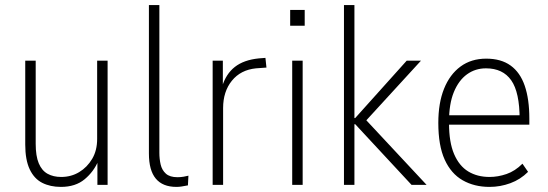

<svg xmlns="http://www.w3.org/2000/svg" viewBox="-20 -725 2149 753"><path d="M219 8Q177 8 145.5 -8Q114 -24 96.5 -61Q79 -98 79 -158V-487H120V-161Q120 -113 132 -84.5Q144 -56 166.5 -43.5Q189 -31 220 -31Q259 -31 290.5 -50Q322 -69 341.5 -102Q361 -135 361 -180V-487H402V0H362V-95H366Q348 -52 312 -22Q276 8 219 8Z M672 8Q618 8 591 -24.5Q564 -57 564 -123V-705H605V-126Q605 -102 610 -80Q615 -58 630.5 -44Q646 -30 676 -30Q688 -30 700 -32Q712 -34 719 -36L717 2Q701 5 691.5 6.5Q682 8 672 8Z M814 0V-487H854V-385H851Q866 -435 901 -462.5Q936 -490 995 -496L1021 -498L1025 -460L984 -457Q924 -451 889.5 -408.5Q855 -366 855 -301V0Z M1118 -624V-686H1175V-624ZM1126 0V-487H1167V0Z M1329 0V-705H1370V-262H1373L1575 -487H1631L1401 -236L1402 -269L1653 0H1594L1373 -238H1370V0Z M1900 8Q1840 8 1794.5 -18Q1749 -44 1724 -99Q1699 -154 1699 -243Q1699 -321 1721.5 -377Q1744 -433 1786 -464Q1828 -495 1887 -495Q1945 -495 1982.5 -468Q2020 -441 2038 -388.5Q2056 -336 2056 -260V-236H1727V-273H2034L2018 -257Q2018 -363 1985 -410Q1952 -457 1886 -457Q1844 -457 1811.5 -433.5Q1779 -410 1760 -364Q1741 -318 1741 -248V-242Q1741 -167 1761 -120.5Q1781 -74 1816.5 -52.5Q1852 -31 1900 -31Q1933 -31 1966.5 -42.5Q2000 -54 2029 -83L2051 -51Q2021 -21 1981.5 -6.5Q1942 8 1900 8Z"/></svg>

Font: Nunito Sans 10pt Condensed ExtraLight
Style: Regular
Weight: 250
Width: 3
Designer: Vernon Adams
Foundry: Vernon Adams
Version: Version 3.101;gftools[0.9.27]